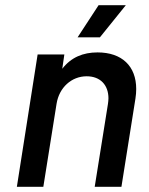

<svg xmlns="http://www.w3.org/2000/svg" viewBox="-20 -720 575 740"><path d="M465 -700H360L279 -576H365ZM356 -518C300 -518 254 -499 220 -455L228 -510H125L45 0H147L198 -320C208 -383 256 -426 314 -426C367 -426 398 -392 398 -341C398 -334 397 -327 396 -319L345 0H448L502 -340C504 -353 505 -365 505 -377C505 -465 450 -518 356 -518Z"/></svg>

Font: Arthouse Owned Medium
Style: Italic
Weight: 500
Italic angle: -10°
Designer: Jeremy Tribby
Foundry: Tribby Type
Version: Version 1.000;PS 001.000;hotconv 1.0.88;makeotf.lib2.5.64775